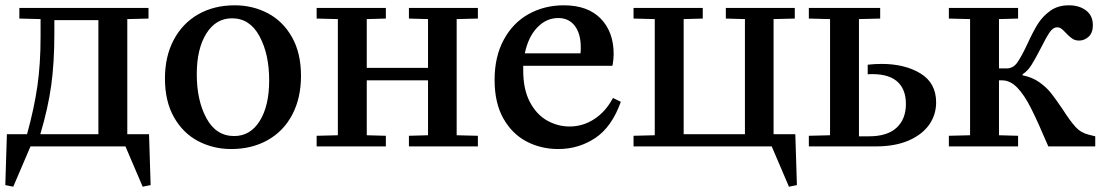

<svg xmlns="http://www.w3.org/2000/svg" viewBox="-20 -552 4156 724"><path d="M30 152 0 146 6 -46H82Q109 -144 121 -227.5Q133 -311 133 -414V-480L53 -482V-522H540V-482L460 -480V-46H542L548 146L518 152L453 0H95ZM351 -46V-476H185V-426Q185 -315 173 -229Q161 -143 132 -46Z M865 -532Q933 -532 990 -502Q1047 -472 1081 -412Q1115 -352 1115 -266Q1115 -183 1082.5 -120.5Q1050 -58 990 -24Q930 10 852 10Q784 10 727 -20Q670 -50 636 -110Q602 -170 602 -256Q602 -339 635 -401.5Q668 -464 727.5 -498Q787 -532 865 -532ZM863 -39Q924 -39 959.5 -96Q995 -153 995 -249Q995 -348 958.5 -415.5Q922 -483 855 -483Q794 -483 758 -425.5Q722 -368 722 -272Q722 -173 758.5 -106Q795 -39 863 -39Z M1254 -42V-480L1174 -482V-522H1435V-482L1363 -480V-296H1594V-480L1522 -482V-522H1782V-482L1702 -480V-42L1782 -40V0H1522V-40L1594 -42V-249H1363V-42L1435 -40V0H1174V-40Z M2128 -75Q2178 -75 2221 -103Q2264 -131 2291 -182H2293L2321 -168Q2287 -73 2224.5 -31.5Q2162 10 2085 10Q2020 10 1965.5 -18.5Q1911 -47 1878 -105.5Q1845 -164 1845 -251Q1845 -338 1879.5 -402Q1914 -466 1973.5 -499Q2033 -532 2106 -532Q2196 -532 2245 -482Q2294 -432 2294 -348Q2294 -330 2290 -306L2288 -304H1953V-286Q1953 -215 1978 -167.5Q2003 -120 2043 -97.5Q2083 -75 2128 -75ZM2169 -351Q2170 -358 2170 -373Q2170 -425 2147.5 -454.5Q2125 -484 2085 -484Q2040 -484 2006 -448.5Q1972 -413 1959 -351Z M2449 -42V-480L2369 -482V-522H2630V-482L2558 -480V-46H2789V-480L2717 -482V-522H2977V-482L2897 -480V-46H2979L2985 146L2955 152L2890 0H2369V-40Z M3030 -40 3110 -42V-480L3030 -482V-522H3299V-482L3219 -480V-38H3257Q3326 -38 3361 -70.5Q3396 -103 3396 -160Q3396 -218 3360.5 -247Q3325 -276 3252 -272V-308Q3278 -311 3304 -311Q3392 -311 3451 -275Q3510 -239 3510 -166Q3510 -119 3483.5 -81.5Q3457 -44 3406 -22Q3355 0 3284 0H3030Z M3638 -42V-480L3558 -482V-522H3819V-482L3747 -480V-294H3776Q3800 -294 3815.5 -315.5Q3831 -337 3854 -386Q3875 -432 3893 -461Q3911 -490 3940 -511Q3969 -532 4010 -532Q4050 -532 4075.5 -512.5Q4101 -493 4101 -457Q4101 -428 4085 -413.5Q4069 -399 4049 -399Q4034 -399 4023 -406.5Q4012 -414 4000 -427Q3989 -439 3982 -444Q3975 -449 3966 -449Q3951 -449 3938 -430Q3925 -411 3905 -371Q3884 -330 3869.5 -307Q3855 -284 3836 -272V-268Q3872 -261 3899 -242Q3926 -223 3944 -200Q3962 -177 3987 -140Q4015 -96 4035.5 -73.5Q4056 -51 4086 -44L4110 -38V0H3933Q3894 -92 3868 -143.5Q3842 -195 3815.5 -222Q3789 -249 3759 -249H3747V-42L3819 -40V0H3558V-40Z"/></svg>

Font: Minipax
Style: Bold
Weight: 500
Designer: Raphaël Ronot, Igor Stepanchenko (Cyrillic)
Foundry: steppetype
Version: Version 1.002